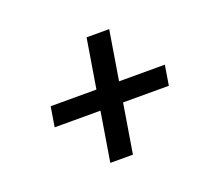

<svg xmlns="http://www.w3.org/2000/svg" viewBox="-83 -675 766 670"><g transform="rotate(-20 300.0 -340.0)"><path d="M306 -120H222L252 -303H82L94 -377H264L294 -560H378L348 -377H518L506 -303H336Z"/></g></svg>

Font: Iosevka Aile Oblique
Style: Regular
Weight: 400
Italic angle: -9°
Designer: Belleve Invis
Foundry: Belleve Invis
Version: Version 31.1.0; ttfautohint (v1.8.4)